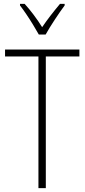

<svg xmlns="http://www.w3.org/2000/svg" viewBox="-20 -969 436 989"><path d="M216 0H178V-678H6V-714H389V-678H216ZM180 -791Q167 -814 150 -842Q133 -870 115 -896.5Q97 -923 83 -941V-949H107Q129 -925 153.5 -892.5Q178 -860 197 -829Q219 -861 241 -889.5Q263 -918 289 -949H313V-941Q290 -910 262 -867.5Q234 -825 215 -791Z"/></svg>

Font: Noto Sans Telugu Condensed ExtraLight
Style: Regular
Weight: 200
Width: 3
Designer: Jelle Bosma - Monotype Design Team
Foundry: Monotype Imaging Inc.
Version: Version 2.005; ttfautohint (v1.8.4.7-5d5b)